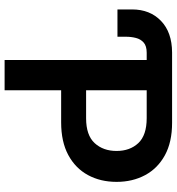

<svg xmlns="http://www.w3.org/2000/svg" viewBox="13 -781 768 834"><g transform="rotate(90 397.0 -364.0)"><path d="M240.7 0V-617.2H209Q179.7 -617.2 164.8 -604Q149.9 -590.8 144.8 -570.3Q139.6 -549.8 139.6 -527.8V-490.2H21V-553.7Q21 -631.3 70.6 -679.2Q120.1 -727.1 208 -727.5H513.7Q597.2 -727.5 654.3 -696.3Q711.4 -665 740.7 -610.4Q770 -555.7 770 -486.3Q770 -416.5 740.5 -362.1Q710.9 -307.6 653.3 -276.6Q595.7 -245.6 511.7 -245.6H372.1V0ZM493.2 -617.2H372.1V-354H493.7Q567.4 -354 601.6 -391.1Q635.7 -428.2 635.7 -486.3Q635.7 -544.4 601.6 -580.8Q567.4 -617.2 493.2 -617.2Z"/></g></svg>

Font: Inter Tight SemiBold
Style: Regular
Weight: 600
Designer: Rasmus Andersson
Foundry: rsms
Version: Version 3.004; ttfautohint (v1.8.4.7-5d5b)